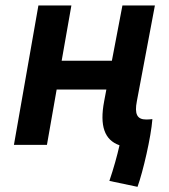

<svg xmlns="http://www.w3.org/2000/svg" viewBox="-20 -538 626 713"><path d="M490.7 155.8C511.2 99.1 541 -29.8 545.9 -95.2V-95.7C537.6 -94.7 529.8 -94.2 522.9 -94.2C488.8 -94.2 479 -114.7 488.3 -162.6L555.2 -517.6H434.6L395.5 -312.5H209L245.1 -517.6H122.6L31.7 0H154.3L190.4 -205.6H375L366.7 -161.6C349.6 -70.8 367.7 -18.1 423.8 1.5C415 40.5 402.3 86.4 386.2 133.8Z"/></svg>

Font: Cascadia Code SemiBold
Style: Italic
Weight: 600
Italic angle: -10°
Monospace: yes
Designer: Aaron Bell
Foundry: Saja Typeworks
Version: Version 2404.023